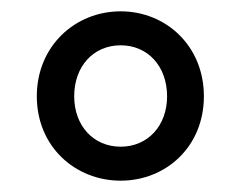

<svg xmlns="http://www.w3.org/2000/svg" viewBox="-20 -791 425 339"><path d="M193 -472C273 -472 340 -532 340 -621C340 -710 273 -771 193 -771C113 -771 45 -710 45 -621C45 -532 113 -472 193 -472ZM193 -532C145 -532 111 -569 111 -621C111 -674 145 -711 193 -711C241 -711 275 -674 275 -621C275 -569 241 -532 193 -532Z"/></svg>

Font: Noto Sans CJK TC Medium
Style: Regular
Weight: 500
Designer: Ryoko NISHIZUKA 西塚涼子 (kana, bopomofo & ideographs); Paul D. Hunt (Latin, Greek & Cyrillic); Sandoll Communications 산돌커뮤니
Foundry: Adobe
Version: Version 2.004;hotconv 1.0.118;makeotfexe 2.5.65603